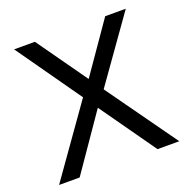

<svg xmlns="http://www.w3.org/2000/svg" viewBox="-124 -810 916 929"><g transform="rotate(-20 334.5 -345.5)"><path d="M45 -691H152L335 -433L514 -691H620L386 -361L644 0H532L329 -287L131 0H25L279 -359Z"/></g></svg>

Font: Average Sans
Style: Regular
Weight: 400
Designer: Eduardo Rodriguez Tunni
Foundry: Eduardo Rodriguez Tunni
Version: Version 1.002